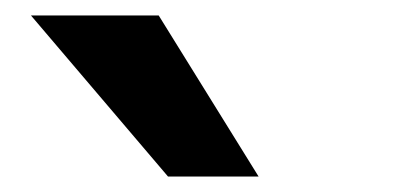

<svg xmlns="http://www.w3.org/2000/svg" viewBox="-20 -794 540 248"><path d="M197 -566 20 -774H185L314 -566Z"/></svg>

Font: Nunito Sans 7pt Expanded
Style: Bold
Weight: 700
Width: 7
Designer: Vernon Adams
Foundry: Vernon Adams
Version: Version 3.101;gftools[0.9.27]